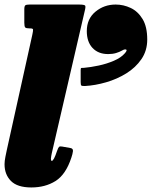

<svg xmlns="http://www.w3.org/2000/svg" viewBox="-23 -800 668 845"><path d="M349.5 -750 205 -126Q204 -121.5 202.5 -113.2Q201 -105 201 -101Q201 -92 205 -92Q213.5 -92 228 -135.5Q233 -150 236.8 -153.5Q240.5 -157 250.5 -155L287 -148.5Q299.5 -146.5 298 -134.2Q296.5 -122 291 -106Q266.5 -31.5 221.2 -3.2Q176 25 115 25Q53.5 25 25.2 -3.5Q-3 -32 -3 -77Q-3 -91.5 0.8 -110Q4.5 -128.5 7 -140L119 -646Q123 -664.5 122.5 -669.8Q122 -675 110.5 -675H107.5Q92 -675 88 -679.2Q84 -683.5 84 -700V-759Q84 -773.5 88.8 -776.8Q93.5 -780 107.5 -780H323.5Q348.5 -780 351.8 -775.2Q355 -770.5 349.5 -750ZM359 -663Q359 -717 397 -748.5Q435 -780 486 -780Q520.5 -780 552.2 -765Q584 -750 604.5 -716.2Q625 -682.5 625 -626Q625 -577 599.5 -539.8Q574 -502.5 532.8 -477Q491.5 -451.5 443.8 -437.8Q396 -424 351.5 -421.5Q338.5 -421 335.2 -423.5Q332 -426 332 -439V-492Q332 -501 335.5 -501Q339 -501 347 -501.5Q376 -504 411.2 -511.5Q446.5 -519 478 -532.5Q509.5 -546 526 -565Q538.5 -579 532 -581.8Q525.5 -584.5 514 -577.5Q502.5 -571 487.5 -566.5Q472.5 -562 453 -562Q409.5 -562 384.2 -589Q359 -616 359 -663Z"/></svg>

Font: Besley* Condensed Fatface
Style: Italic
Weight: 900
Width: 3
Italic angle: -13°
Designer: Owen Earl
Foundry: indestructible type*
Version: Version 3.000; ttfautohint (v1.8.3)